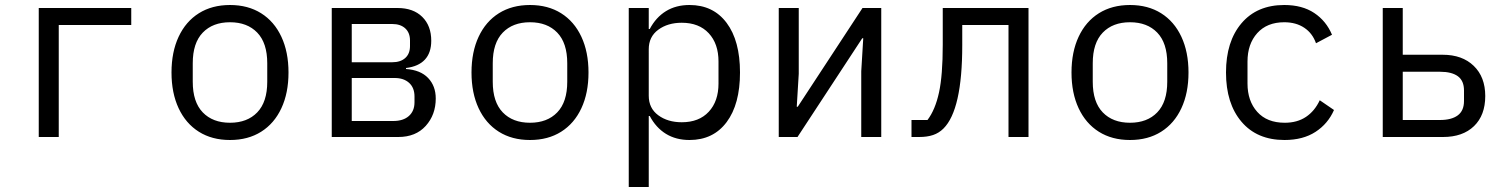

<svg xmlns="http://www.w3.org/2000/svg" viewBox="-20 -548 6040 768"><path d="M135 -516H505V-448H215V0H135Z M666 -258Q666 -340 694.5 -401Q723 -462 775.5 -495Q828 -528 900 -528Q972 -528 1024.5 -495Q1077 -462 1105.5 -401Q1134 -340 1134 -258Q1134 -176 1105.5 -115Q1077 -54 1024.5 -21Q972 12 900 12Q828 12 775.5 -21Q723 -54 694.5 -115Q666 -176 666 -258ZM1049 -221V-295Q1049 -376 1009 -417.5Q969 -459 900 -459Q831 -459 791 -417.5Q751 -376 751 -295V-221Q751 -140 791 -98.5Q831 -57 900 -57Q969 -57 1009 -98.5Q1049 -140 1049 -221Z M1307 -516H1570Q1633 -516 1669 -480.5Q1705 -445 1705 -385Q1705 -337 1679.5 -309.5Q1654 -282 1604 -276V-272Q1662 -268 1692.5 -236Q1723 -204 1723 -154Q1723 -89 1683 -44.5Q1643 0 1573 0H1307ZM1553 -64Q1593 -64 1615.5 -84Q1638 -104 1638 -139V-162Q1638 -197 1616.5 -216.5Q1595 -236 1559 -236H1387V-64ZM1549 -299Q1582 -299 1601 -316Q1620 -333 1620 -364V-386Q1620 -417 1601 -434.5Q1582 -452 1549 -452H1387V-299Z M1866 -258Q1866 -340 1894.5 -401Q1923 -462 1975.5 -495Q2028 -528 2100 -528Q2172 -528 2224.5 -495Q2277 -462 2305.5 -401Q2334 -340 2334 -258Q2334 -176 2305.5 -115Q2277 -54 2224.5 -21Q2172 12 2100 12Q2028 12 1975.5 -21Q1923 -54 1894.5 -115Q1866 -176 1866 -258ZM2249 -221V-295Q2249 -376 2209 -417.5Q2169 -459 2100 -459Q2031 -459 1991 -417.5Q1951 -376 1951 -295V-221Q1951 -140 1991 -98.5Q2031 -57 2100 -57Q2169 -57 2209 -98.5Q2249 -140 2249 -221Z M2495 -516H2575V-432H2579Q2604 -479 2644 -503.5Q2684 -528 2738 -528Q2833 -528 2886.5 -456.5Q2940 -385 2940 -258Q2940 -131 2886.5 -59.5Q2833 12 2738 12Q2684 12 2644 -12.5Q2604 -37 2579 -84H2575V200H2495ZM2854 -214V-302Q2854 -373 2815 -415Q2776 -457 2707 -457Q2651 -457 2613 -429Q2575 -401 2575 -351V-165Q2575 -115 2613 -87Q2651 -59 2707 -59Q2776 -59 2815 -101Q2854 -143 2854 -214Z M3095 -516H3175V-253L3167 -121H3171L3430 -516H3505V0H3425V-263L3433 -395H3429L3170 0H3095Z M3626 -68H3690Q3721 -109 3736 -178Q3751 -247 3751 -369V-516H4094V0H4014V-448H3829V-367Q3829 -109 3754 -34Q3736 -16 3712.5 -8Q3689 0 3657 0H3626Z M4266 -258Q4266 -340 4294.5 -401Q4323 -462 4375.5 -495Q4428 -528 4500 -528Q4572 -528 4624.5 -495Q4677 -462 4705.5 -401Q4734 -340 4734 -258Q4734 -176 4705.5 -115Q4677 -54 4624.5 -21Q4572 12 4500 12Q4428 12 4375.5 -21Q4323 -54 4294.5 -115Q4266 -176 4266 -258ZM4649 -221V-295Q4649 -376 4609 -417.5Q4569 -459 4500 -459Q4431 -459 4391 -417.5Q4351 -376 4351 -295V-221Q4351 -140 4391 -98.5Q4431 -57 4500 -57Q4569 -57 4609 -98.5Q4649 -140 4649 -221Z M4884 -258Q4884 -382 4946 -455Q5008 -528 5117 -528Q5189 -528 5237 -496Q5285 -464 5308 -409L5244 -375Q5230 -415 5197 -437Q5164 -459 5117 -459Q5048 -459 5009 -415.5Q4970 -372 4970 -302V-214Q4970 -144 5009 -100.5Q5048 -57 5119 -57Q5169 -57 5204 -80.5Q5239 -104 5259 -147L5316 -108Q5292 -53 5242 -20.5Q5192 12 5118 12Q5008 12 4946 -61Q4884 -134 4884 -258Z M5511 -516H5591V-329H5751Q5829 -329 5875 -284.5Q5921 -240 5921 -164Q5921 -87 5876 -43.5Q5831 0 5752 0H5511ZM5740 -68Q5786 -68 5811 -86.5Q5836 -105 5836 -144V-186Q5836 -225 5811.5 -243Q5787 -261 5740 -261H5591V-68Z"/></svg>

Font: iA Writer Duo V
Style: Regular
Weight: 400
Designer: Mike Abbink, Paul van der Laan, Pieter van Rosmalen, Oliver Reichenstein
Foundry: Information Architects Inc.
Version: Version 2.000